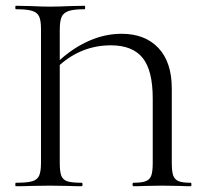

<svg xmlns="http://www.w3.org/2000/svg" viewBox="-20 -645 688 665"><path d="M641 0Q618 0 604 -1L542 -2L482 -1Q467 0 442 0Q439 0 439 -6Q439 -12 442 -12Q471 -12 485 -17.5Q499 -23 504 -37Q509 -51 509 -81V-304Q509 -401 474 -444.5Q439 -488 364 -488Q264 -488 187 -420V-81Q187 -50 192.5 -36Q198 -22 213.5 -17Q229 -12 263 -12Q266 -12 266 -6Q266 0 263 0Q235 0 218 -1L153 -2L85 -1Q67 0 35 0Q33 0 33 -6Q33 -12 35 -12Q73 -12 91 -17Q109 -22 115.5 -36.5Q122 -51 122 -81V-544Q122 -574 115.5 -588Q109 -602 91 -607.5Q73 -613 35 -613Q33 -613 33 -619Q33 -625 35 -625L85 -624Q127 -622 153 -622Q181 -622 225 -624L273 -625Q275 -625 275 -619Q275 -613 273 -613Q236 -613 218 -607Q200 -601 193.5 -586.5Q187 -572 187 -542V-437Q236 -481 290.5 -504.5Q345 -528 401 -528Q482 -528 528.5 -479Q575 -430 575 -338V-81Q575 -51 580 -37Q585 -23 598.5 -17.5Q612 -12 641 -12Q643 -12 643 -6Q643 0 641 0Z"/></svg>

Font: Cormorant Garamond
Style: Regular
Weight: 400
Designer: Christian Thalmann (Catharsis Fonts)
Version: Version 3.000